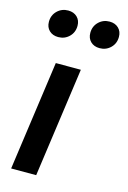

<svg xmlns="http://www.w3.org/2000/svg" viewBox="-119 -838 595 896"><g transform="rotate(15 178.0 -390.5)"><path d="M150 0H29L103 -529H224ZM22 -707Q22 -739 43.5 -760Q65 -781 96 -781Q123 -781 139.5 -765Q156 -749 156 -723Q156 -691 134.5 -670Q113 -649 82 -649Q55 -649 38.5 -665Q22 -681 22 -707ZM222 -707Q222 -739 243.5 -760Q265 -781 296 -781Q323 -781 339.5 -765Q356 -749 356 -723Q356 -691 334.5 -670Q313 -649 282 -649Q255 -649 238.5 -665Q222 -681 222 -707Z"/></g></svg>

Font: Fira Sans Condensed Medium
Style: Italic
Weight: 500
Width: 3
Italic angle: -8°
Designer: bBox Type GmbH & Carrois Corporate GbR & Edenspiekermann AG
Foundry: bBox Type GmbH & Carrois Corporate GbR & Edenspiekermann AG
Version: Version 4.301